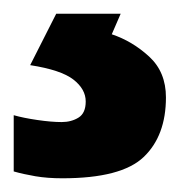

<svg xmlns="http://www.w3.org/2000/svg" viewBox="-38 -20 263 280"><path d="M204 122Q204 178 171.5 209Q139 240 53 240Q31 240 13.5 237Q-4 234 -18 230V148Q-4 152 16.5 155Q37 158 52 158Q66 158 76.5 151.5Q87 145 87 128Q87 110 69 96Q51 82 6 75L44 0H138L125 30Q155 40 179.5 62.5Q204 85 204 122Z"/></svg>

Font: Noto Sans Kawi
Style: Bold
Weight: 700
Designer: Fadhl Haqq
Version: Version 1.000